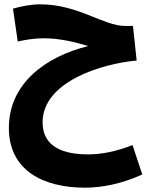

<svg xmlns="http://www.w3.org/2000/svg" viewBox="-20 -597 708 888"><path d="M638 210 593 74C518 103 452 117 387 117C277 117 177 85 177 -31C177 -221 455 -303 612 -317L595 -477H559C458 -477 342 -577 166 -577C123 -577 79 -568 40 -557L62 -405C96 -413 140 -420 183 -420C256 -420 329 -402 388 -384C194 -336 21 -213 21 -5C21 189 177 271 373 271C447 271 539 255 638 210Z"/></svg>

Font: Noto Sans Arabic UI SemiCondensed Extra
Style: Regular
Weight: 800
Width: 4
Designer: Nadine Chahine - Monotype Design Team
Foundry: Monotype Imaging Inc.
Version: Version 1.900